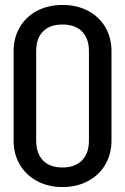

<svg xmlns="http://www.w3.org/2000/svg" viewBox="-20 -740 505 775"><path d="M430 -172Q430 -118 405 -75.5Q380 -33 335 -9Q290 15 233 15H232Q175 15 130 -9Q85 -33 60 -75.5Q35 -118 35 -172V-534Q35 -588 60 -630.5Q85 -673 130 -696.5Q175 -720 232 -720H233Q290 -720 335 -696.5Q380 -673 405 -630.5Q430 -588 430 -534ZM339 -533Q339 -585 311 -613Q283 -641 232 -641Q181 -641 153.5 -613Q126 -585 126 -533V-173Q126 -121 153.5 -92.5Q181 -64 232 -64Q283 -64 311 -92.5Q339 -121 339 -173Z"/></svg>

Font: Akshar
Style: Regular
Weight: 400
Designer: Tall Chai
Foundry: Tall Chai
Version: Version 1.000